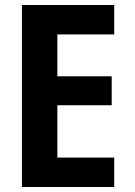

<svg xmlns="http://www.w3.org/2000/svg" viewBox="-20 -750 540 770"><path d="M68 0V-730H438V-612H210V-444H428V-328H210V-118H438V0Z"/></svg>

Font: M PLUS 1 Code
Style: Regular
Weight: 400
Designer: Coji Morishita
Foundry: UNDERFOREST DESIGN
Version: Version 1.005